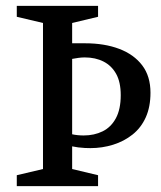

<svg xmlns="http://www.w3.org/2000/svg" viewBox="-20 -632 547 652"><path d="M37 0V-37L126 -58V-554L37 -575V-612H313V-575L225 -554V-485H269Q335 -485 385 -466Q435 -447 463 -410Q491 -373 491 -317Q491 -269 475 -233.5Q459 -198 430 -175Q401 -152 364 -140.5Q327 -129 287 -129Q279 -129 268 -129.5Q257 -130 245.5 -131.5Q234 -133 225 -135V-58L313 -37V0ZM264 -172Q300 -172 328.5 -186Q357 -200 373.5 -230.5Q390 -261 390 -309Q390 -353 374.5 -381Q359 -409 331.5 -423Q304 -437 268 -437Q257 -437 246.5 -435.5Q236 -434 225 -432V-176Q234 -174 244 -173Q254 -172 264 -172Z"/></svg>

Font: Manuale Medium
Style: Regular
Weight: 500
Designer: Eduardo Tunni / Pablo Cosgaya
Foundry: Eduardo Tunni / Pablo Cosgaya
Version: Version 1.002